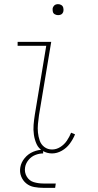

<svg xmlns="http://www.w3.org/2000/svg" viewBox="-20 -732 472 926"><path d="M231 8Q255 8 278 -5Q301 -18 316.5 -39Q332 -60 342 -84L323 -92Q315 -72 302.5 -53.5Q290 -35 271 -23Q252 -11 231 -11Q210 -11 194 -23Q178 -35 171.5 -54Q165 -73 163 -93Q161 -113 163 -134Q165 -155 168 -176L227 -530H65V-511H203L148 -179Q144 -154 142 -130Q140 -106 143.5 -82Q147 -58 156.5 -37Q166 -16 186.5 -4Q207 8 231 8ZM260 -659Q266 -659 272 -661Q278 -663 281.5 -668Q285 -673 286 -679Q287 -687 285 -695Q283 -703 276 -707.5Q269 -712 260 -712Q254 -712 248.5 -710Q243 -708 239 -702.5Q235 -697 234 -692Q233 -683 235 -675Q237 -667 244.5 -663Q252 -659 260 -659ZM189 174H246L249 153H189Q165 153 143 146.5Q121 140 109 119.5Q97 99 101 75Q104 56 117.5 39.5Q131 23 150 15.5Q169 8 188 8V-10Q164 -10 140 0Q116 10 99 30.5Q82 51 78 75Q74 98 82 118.5Q90 139 106.5 152.5Q123 166 145 170Q167 174 189 174Z"/></svg>

Font: Iosevka Sparkle Thin
Style: Italic
Weight: 100
Italic angle: -9°
Designer: Belleve Invis
Foundry: Belleve Invis
Version: Version 4.5.0; ttfautohint (v1.8.3)